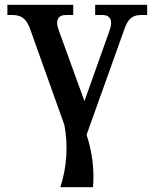

<svg xmlns="http://www.w3.org/2000/svg" viewBox="-20 -526 647 805"><path d="M106 -405 250 -2C266 84 261 172 233 259H370C376 186 367 112 343 39L502 -405C515 -442 532 -463 570 -463H597V-506H379V-463H411C442 -463 454 -440 440 -400L334 -102L226 -400C211 -440 223 -463 255 -463H287V-506H11V-463H34C73 -463 92 -443 106 -405Z"/></svg>

Font: LT Superior Serif Semibold
Style: Regular
Weight: 600
Designer: Daniel Lyons
Foundry: LyonsType
Version: Version 2.120;FEAKit 1.0